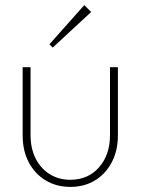

<svg xmlns="http://www.w3.org/2000/svg" viewBox="-20 -724 552 754"><path d="M256 10Q202 10 159.5 -15.5Q117 -41 93 -86.5Q69 -132 69 -192V-460H100V-193Q100 -142 119.5 -102.5Q139 -63 174.5 -40.5Q210 -18 256 -18Q326 -18 369 -67Q412 -116 412 -193V-460H443V-192Q443 -133 419 -87Q395 -41 353 -15.5Q311 10 256 10ZM187 -537 174 -550 311 -704 338 -677Z"/></svg>

Font: Outfit Thin Thin
Style: Regular
Weight: 250
Version: Version 1.100;gftools[0.9.27]